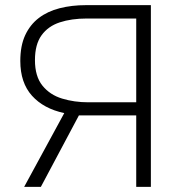

<svg xmlns="http://www.w3.org/2000/svg" viewBox="-20 -727 698 747"><path d="M74 0 230 -287Q150 -304 104.5 -354.5Q59 -405 59 -490Q59 -549 78 -590Q97 -631 131 -657Q165 -683 212 -695Q259 -707 315 -707H567V0H510V-278H287L139 0ZM324 -329H510V-655H318Q258 -655 212.5 -640Q167 -625 141.5 -589.5Q116 -554 116 -493Q116 -430 145 -394Q174 -358 221.5 -343.5Q269 -329 324 -329Z"/></svg>

Font: Onest ExtraLight
Style: Regular
Weight: 250
Designer: Dmitri Voloshin, Andrey Kudryavtsev
Foundry: Dmitri Voloshin, Andrey Kudryavtsev
Version: Version 1.000;gftools[0.9.33]